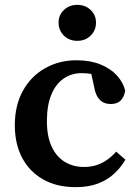

<svg xmlns="http://www.w3.org/2000/svg" viewBox="-20 -756 567 790"><path d="M291 14Q214 14 158 -17.5Q102 -49 71.5 -106Q41 -163 41 -241Q41 -322 74 -382Q107 -442 165 -475Q223 -508 295 -508Q351 -508 393 -491Q435 -474 461 -445.5Q487 -417 495 -383Q491 -357 476.5 -342.5Q462 -328 436 -328Q407 -328 390 -346Q373 -364 368 -396L349 -482L415 -432Q393 -443 369 -449Q345 -455 315 -455Q274 -455 241.5 -432.5Q209 -410 191 -366Q173 -322 173 -257Q173 -195 192.5 -153Q212 -111 246.5 -90Q281 -69 325 -69Q355 -69 378.5 -77Q402 -85 421.5 -99Q441 -113 458 -132L496 -99Q478 -68 451 -42.5Q424 -17 385 -1.5Q346 14 291 14ZM298 -588Q265 -588 243 -609.5Q221 -631 221 -663Q221 -694 243 -715Q265 -736 298 -736Q331 -736 353 -715Q375 -694 375 -663Q375 -631 353 -609.5Q331 -588 298 -588Z"/></svg>

Font: Source Serif 4 SemiBold
Style: Regular
Weight: 600
Designer: Frank Grießhammer
Foundry: Adobe Systems Incorporated
Version: Version 4.004;hotconv 1.0.116;makeotfexe 2.5.65601